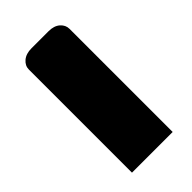

<svg xmlns="http://www.w3.org/2000/svg" viewBox="-43 -180 277 277"><g transform="rotate(45 95.5 -41.5)"><path d="M0 -83H210.4V0H0Q-7.8 0 -13.4 -6.6Q-19 -13.2 -19 -24.4V-59.1Q-19 -70.3 -13.4 -76.7Q-7.8 -83 0 -83Z"/></g></svg>

Font: Pinar Regular
Style: Regular
Weight: 400
Designer: Amin Abedi
Version: Version 3.000